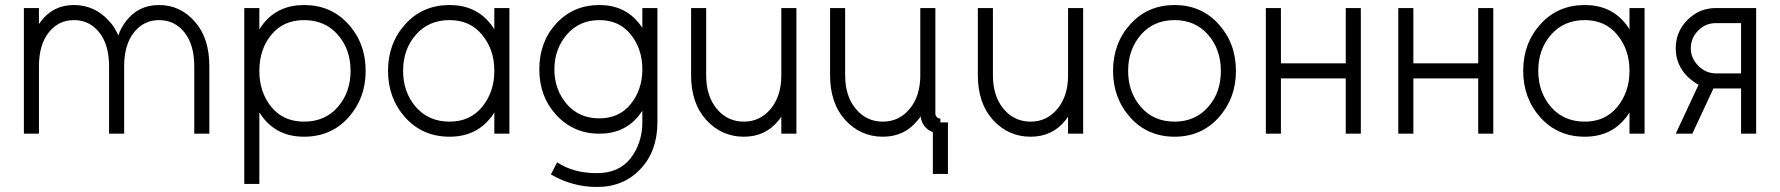

<svg xmlns="http://www.w3.org/2000/svg" viewBox="-20 -532 7082 764"><path d="M813 0V-268Q813 -324 799 -368Q785 -412 756 -445Q698 -512 613 -512Q529 -512 480 -446Q471 -434 463.5 -420.5Q456 -407 451 -391Q444 -406 436 -419.5Q428 -433 417 -445Q359 -512 274 -512Q191 -512 142 -446Q141 -444 139 -441.5Q137 -439 135 -437V-500H75V0H135V-268Q135 -354 174 -403Q213 -452 274 -452Q336 -452 375 -403Q414 -354 414 -268V0H474V-268Q474 -354 513 -403Q552 -452 613 -452Q675 -452 714 -403Q753 -354 753 -268V0Z M1012 -500V-415Q1016 -421 1020 -427Q1024 -433 1028 -438Q1087 -512 1190 -512Q1297 -512 1366 -436Q1435 -360 1435 -250Q1435 -141 1366 -64Q1297 12 1190 12Q1087 12 1028 -62Q1024 -67 1020 -73Q1016 -79 1012 -85V200H952V-500ZM1190 -48Q1273 -48 1324 -106Q1375 -165 1375 -250Q1375 -336 1324 -394Q1273 -452 1190 -452Q1108 -452 1060 -394Q1012 -336 1012 -250Q1012 -165 1060 -106Q1108 -48 1190 -48Z M1947 -500V-415Q1943 -421 1939.5 -427Q1936 -433 1931 -438Q1872 -512 1769 -512Q1662 -512 1593 -436Q1524 -360 1524 -250Q1524 -141 1593 -64Q1662 12 1769 12Q1872 12 1931 -62Q1936 -67 1939.5 -73Q1943 -79 1947 -85V0H2007V-500ZM1769 -452Q1850 -452 1898 -394Q1922 -365 1934.5 -329.5Q1947 -294 1947 -250Q1947 -207 1934.5 -171Q1922 -135 1898 -106Q1850 -48 1769 -48Q1686 -48 1635 -106Q1584 -165 1584 -250Q1584 -336 1635 -394Q1686 -452 1769 -452Z M2365 -452Q2443 -452 2489 -396Q2536 -338 2536 -256Q2536 -175 2489 -117Q2443 -61 2365 -61Q2285 -61 2236 -117Q2186 -175 2186 -256Q2186 -337 2236 -395Q2286 -452 2365 -452ZM2365 -512Q2261 -512 2193 -438Q2126 -365 2126 -256Q2126 -148 2193 -75Q2262 0 2365 0Q2465 0 2523 -73Q2526 -78 2529.5 -82.5Q2533 -87 2536 -91V-46Q2536 37 2489 98Q2443 157 2355 157Q2262 157 2197 114L2172 162Q2258 212 2355 212Q2462 212 2529 140Q2596 69 2596 -46V-500H2536V-421Q2533 -426 2529.5 -430.5Q2526 -435 2523 -439Q2465 -512 2365 -512Z M2730 -500V-232Q2730 -177 2745 -132.5Q2760 -88 2790 -55Q2851 12 2940 12Q3027 12 3079 -54Q3081 -57 3084 -60.5Q3087 -64 3089 -68V0H3149V-500H3089V-232Q3089 -149 3046 -98Q3004 -48 2940 -48Q2875 -48 2833 -98Q2790 -149 2790 -232V-500Z M3283 -500V-232Q3283 -177 3298 -132.5Q3313 -88 3343 -55Q3404 12 3493 12Q3580 12 3632 -54Q3635 -58 3638 -61.5Q3641 -65 3643 -69Q3645 -56 3650 -44.5Q3655 -33 3665 -23Q3671 -17 3678 -13Q3685 -9 3692 -6V160H3752V-45H3722V-60Q3714 -60 3708 -66Q3702 -72 3702 -80V-500H3642V-232Q3642 -149 3599 -98Q3557 -48 3493 -48Q3428 -48 3386 -98Q3343 -149 3343 -232V-500Z M3871 -500V-232Q3871 -177 3886 -132.5Q3901 -88 3931 -55Q3992 12 4081 12Q4168 12 4220 -54Q4222 -57 4225 -60.5Q4228 -64 4230 -68V0H4290V-500H4230V-232Q4230 -149 4187 -98Q4145 -48 4081 -48Q4016 -48 3974 -98Q3931 -149 3931 -232V-500Z M4654 -512Q4547 -512 4478 -436Q4409 -360 4409 -250Q4409 -141 4478 -64Q4547 12 4654 12Q4760 12 4829 -64Q4898 -141 4898 -250Q4898 -360 4829 -436Q4760 -512 4654 -512ZM4654 -452Q4736 -452 4787 -394Q4838 -336 4838 -250Q4838 -207 4825.5 -171Q4813 -135 4787 -106Q4736 -48 4654 -48Q4571 -48 4520 -106Q4469 -165 4469 -250Q4469 -293 4482 -329Q4495 -365 4520 -394Q4571 -452 4654 -452Z M5017 0H5077V-220H5335V0H5395V-500H5335V-280H5077V-500H5017Z M5544 0H5604V-220H5862V0H5922V-500H5862V-280H5604V-500H5544Z M6464 -500V-415Q6460 -421 6456.5 -427Q6453 -433 6448 -438Q6389 -512 6286 -512Q6179 -512 6110 -436Q6041 -360 6041 -250Q6041 -141 6110 -64Q6179 12 6286 12Q6389 12 6448 -62Q6453 -67 6456.5 -73Q6460 -79 6464 -85V0H6524V-500ZM6286 -452Q6367 -452 6415 -394Q6439 -365 6451.5 -329.5Q6464 -294 6464 -250Q6464 -207 6451.5 -171Q6439 -135 6415 -106Q6367 -48 6286 -48Q6203 -48 6152 -106Q6101 -165 6101 -250Q6101 -336 6152 -394Q6203 -452 6286 -452Z M6739 -195 6648 0H6714L6798 -180Q6800 -180 6803 -180Q6806 -180 6808 -180H6908V0H6968V-500H6808Q6742 -500 6695 -453Q6648 -406 6648 -340Q6648 -274 6695 -227Q6706 -217 6716.5 -209Q6727 -201 6739 -195ZM6908 -440V-240H6808Q6768 -240 6738 -270Q6708 -300 6708 -340Q6708 -381 6738 -411Q6767 -440 6808 -440Z"/></svg>

Font: Unageo
Style: Light
Weight: 300
Designer: Richard Sepsi
Foundry: Richard Sepsi
Version: Version 2.000